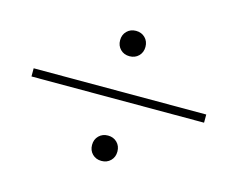

<svg xmlns="http://www.w3.org/2000/svg" viewBox="-91 -715 1122 907"><g transform="rotate(15 470.0 -262.0)"><path d="M48 -244V-284H892V-244ZM470 56Q443 56 425.5 38.5Q408 21 408 -6Q408 -33 425.5 -50.5Q443 -68 470 -68Q497 -68 514.5 -50.5Q532 -33 532 -6Q532 21 514.5 38.5Q497 56 470 56ZM470 -456Q443 -456 425.5 -473.5Q408 -491 408 -518Q408 -545 425.5 -562.5Q443 -580 470 -580Q497 -580 514.5 -562.5Q532 -545 532 -518Q532 -491 514.5 -473.5Q497 -456 470 -456Z"/></g></svg>

Font: Old Standard TT
Style: Regular
Weight: 400
Designer: Alexey Kryukov <alexios@thessalonica.org.ru>
Version: Version 2.2